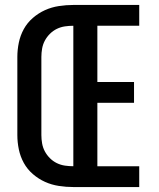

<svg xmlns="http://www.w3.org/2000/svg" viewBox="-20 -755 640 775"><path d="M276 0V-735H542V-651H373V-424H521V-340H373V-84H542V0ZM276 0Q247 0 217.5 -4.5Q188 -9 161.5 -21Q135 -33 112.5 -52.5Q90 -72 76 -97.5Q62 -123 56 -152Q50 -181 50 -210V-525Q50 -554 56 -583Q62 -612 76 -637.5Q90 -663 112.5 -682.5Q135 -702 161.5 -714Q188 -726 217.5 -730.5Q247 -735 276 -735V-651Q259 -651 242 -648.5Q225 -646 209.5 -638.5Q194 -631 181.5 -618.5Q169 -606 161 -591Q153 -576 150 -559Q147 -542 147 -525V-210Q147 -193 150 -176Q153 -159 161 -144Q169 -129 181.5 -116.5Q194 -104 209.5 -96.5Q225 -89 242 -86.5Q259 -84 276 -84Z"/></svg>

Font: Iosevka Semibold Extended
Style: Regular
Weight: 600
Width: 7
Monospace: yes
Designer: Belleve Invis
Foundry: Belleve Invis
Version: Version 32.5.0; ttfautohint (v1.8.4)